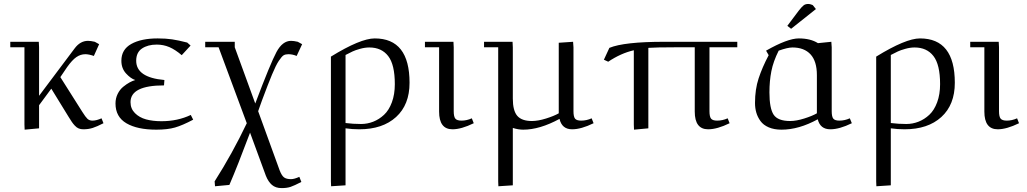

<svg xmlns="http://www.w3.org/2000/svg" viewBox="-20 -651 5209 974"><path d="M32.2 -411.1V-439H176.8L178.2 -411.1V-165L358.9 -405.8Q387.2 -443.8 426.8 -443.8Q440.4 -443.8 460.9 -439L482.9 -426.8L456.1 -367.2Q430.7 -376 413.1 -376Q388.7 -376 367.4 -361.3Q346.2 -346.7 320.8 -311L286.1 -259.8L397.9 -83Q414.1 -57.1 423.8 -48.1Q433.6 -39.1 449.2 -39.1Q469.2 -39.1 495.1 -50.8L504.9 -25.9Q471.7 -8.8 450.2 -2Q428.7 4.9 402.8 4.9Q389.6 4.9 379.4 0.7Q369.1 -3.4 359.6 -13.7Q350.1 -23.9 344.5 -32.5Q338.9 -41 328.1 -58.1L240.2 -201.2L178.2 -117.2V0L105 6.8L104 -19V-411.1Z M565.9 -126Q565.9 -152.3 576.9 -174.6Q587.9 -196.8 605 -210.7Q622.1 -224.6 637 -232.7Q651.9 -240.7 666 -245.1Q643.1 -252.4 619.4 -278.3Q595.7 -304.2 595.7 -342.8Q595.7 -399.9 646 -428Q696.3 -456.1 779.8 -456.1Q821.8 -456.1 853 -451.4Q884.3 -446.8 929.7 -435.1L946.8 -419.9L901.9 -371.1Q868.7 -399.4 838.9 -412.1Q809.1 -424.8 774.9 -424.8Q730 -424.8 700.4 -405Q670.9 -385.3 670.9 -342.8Q670.9 -257.8 814 -245.1L812 -217.8Q642.1 -217.8 642.1 -132.8Q642.1 -99.6 664.6 -77.1Q687 -54.7 720.9 -45.4Q754.9 -36.1 798.8 -36.1Q881.3 -36.1 947.8 -67.9L960 -43.9Q905.8 -15.1 867.9 -4.2Q830.1 6.8 772.9 6.8Q676.8 6.8 621.3 -25.6Q565.9 -58.1 565.9 -126Z M1021 -411.1V-439H1170.9V-411.1L1274.9 -126Q1352.1 -330.6 1382.6 -387.2Q1413.1 -443.8 1456.5 -443.8Q1470.2 -443.8 1490.7 -439L1512.7 -426.8L1484.9 -367.2Q1463.9 -376 1442.9 -376Q1428.2 -376 1418.9 -370.6Q1409.7 -365.2 1394.5 -342.5Q1379.4 -319.8 1359.9 -272.7Q1340.3 -225.6 1309.6 -143.1Q1306.2 -133.8 1299.6 -115.2Q1293 -96.7 1289.6 -86.9L1398.9 213.9Q1409.2 240.2 1421.1 249Q1433.1 257.8 1456.5 257.8Q1472.7 257.8 1498.5 246.1L1508.8 272Q1473.1 290.5 1454.3 296.9Q1435.5 303.2 1408.7 303.2Q1378.4 303.2 1359.6 287.1Q1340.8 271 1328.6 240.2L1248.5 22Q1184.6 192.4 1143.6 287.1L1070.8 293.9L1068.8 269Q1158.7 127.9 1231.9 -25.9L1088.9 -411.1Z M1658.7 269V-363.8Q1808.6 -456.1 1880.9 -456.1Q2057.6 -456.1 2057.6 -231Q2057.6 -119.6 1989.3 -57.4Q1920.9 4.9 1802.7 4.9Q1766.6 4.9 1732.9 0V289.1L1659.7 293.9ZM1732.9 -26.9Q1771.5 -22 1811.5 -22Q1843.8 -22 1873.5 -33.7Q1903.3 -45.4 1928.2 -68.6Q1953.1 -91.8 1968 -132.1Q1982.9 -172.4 1982.9 -224.1Q1982.9 -323.2 1949.2 -366.7Q1915.5 -410.2 1853.5 -410.2Q1831.1 -410.2 1806.6 -403.3Q1782.2 -396.5 1768.8 -390.1Q1755.4 -383.8 1732.9 -372.1Z M2135.7 -411.1V-439H2280.3L2281.7 -411.1V-86.9Q2281.7 -59.1 2290 -49.1Q2298.3 -39.1 2321.3 -39.1Q2347.7 -39.1 2373.5 -50.8L2383.3 -25.9Q2320.3 4.9 2275.4 4.9Q2207.5 4.9 2207.5 -85V-411.1Z M2435.5 -411.1V-439H2580.1L2581.5 -411.1V-150.9Q2581.5 -89.4 2604.2 -63.2Q2627 -37.1 2678.2 -37.1Q2709.5 -37.1 2750 -49.8Q2790.5 -62.5 2814.5 -76.2V-434.1L2887.2 -439L2889.2 -411.1V-86.9Q2889.2 -59.1 2897.2 -49.1Q2905.3 -39.1 2928.2 -39.1Q2955.6 -39.1 2981.4 -50.8L2991.2 -25.9Q2928.2 4.9 2882.3 4.9Q2830.6 4.9 2818.4 -47.9Q2717.8 6.8 2634.3 6.8Q2608.9 6.8 2581.5 -2V289.1L2508.3 293.9L2507.3 269V-411.1Z M3043.5 -348.1 3071.3 -408.2Q3146 -439 3349.1 -439H3720.2V-411.1H3579.1V-86.9Q3579.1 -59.1 3587.2 -49.1Q3595.2 -39.1 3618.2 -39.1Q3645.5 -39.1 3671.4 -50.8L3681.2 -25.9Q3618.2 4.9 3572.3 4.9Q3504.4 4.9 3504.4 -85V-411.1H3405.3Q3310.1 -411.1 3269 -408.2V0L3196.3 6.8L3195.3 -19V-396Q3129.4 -380.9 3065.4 -337.9Z M3810.1 -128.9Q3810.1 -197.8 3828.4 -253.4Q3846.7 -309.1 3879.4 -371.1L3866.2 -394Q3975.1 -456.1 4032.2 -456.1Q4091.8 -456.1 4129.4 -432.1L4197.3 -439L4199.2 -411.1V-86.9Q4199.2 -59.1 4207.3 -49.1Q4215.3 -39.1 4238.3 -39.1Q4265.1 -39.1 4291 -50.8L4301.3 -25.9Q4238.3 4.9 4192.4 4.9Q4140.6 4.9 4128.4 -45.9Q4032.7 6.8 3944.3 6.8Q3907.2 6.8 3879.9 -4.9Q3852.5 -16.6 3837.9 -36.9Q3823.2 -57.1 3816.7 -79.8Q3810.1 -102.5 3810.1 -128.9ZM3883.3 -182.1Q3883.3 -101.6 3904.5 -69.3Q3925.8 -37.1 3988.3 -37.1Q4019.5 -37.1 4059.8 -49.8Q4100.1 -62.5 4124 -76.2V-270Q4124 -340.3 4091.8 -375.2Q4059.6 -410.2 4000 -410.2Q3975.6 -410.2 3930.2 -394Q3902.8 -339.4 3893.1 -290Q3883.3 -240.7 3883.3 -182.1ZM3974.1 -520 4032.2 -597.2Q4047.9 -617.2 4056.9 -624Q4065.9 -630.9 4080.1 -630.9Q4085.4 -630.9 4091.6 -629.2Q4097.7 -627.4 4101.1 -626L4104 -624L4119.1 -605L3993.2 -504.9Z M4424.8 269V-363.8Q4574.7 -456.1 4647 -456.1Q4823.7 -456.1 4823.7 -231Q4823.7 -119.6 4755.4 -57.4Q4687 4.9 4568.8 4.9Q4532.7 4.9 4499 0V289.1L4425.8 293.9ZM4499 -26.9Q4537.6 -22 4577.6 -22Q4609.9 -22 4639.6 -33.7Q4669.4 -45.4 4694.3 -68.6Q4719.2 -91.8 4734.1 -132.1Q4749 -172.4 4749 -224.1Q4749 -323.2 4715.3 -366.7Q4681.6 -410.2 4619.6 -410.2Q4597.2 -410.2 4572.8 -403.3Q4548.3 -396.5 4534.9 -390.1Q4521.5 -383.8 4499 -372.1Z M4901.9 -411.1V-439H5046.4L5047.9 -411.1V-86.9Q5047.9 -59.1 5056.2 -49.1Q5064.5 -39.1 5087.4 -39.1Q5113.8 -39.1 5139.6 -50.8L5149.4 -25.9Q5086.4 4.9 5041.5 4.9Q4973.6 4.9 4973.6 -85V-411.1Z"/></svg>

Font: Dehuti
Style: Book
Weight: 400
Version: Version 1.2